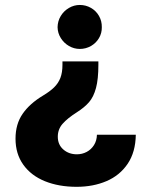

<svg xmlns="http://www.w3.org/2000/svg" viewBox="-20 -551 598 767"><path d="M287.1 -102.5Q249.5 -78.6 230.2 -56.6Q210.9 -34.7 210.9 -4.9Q210.9 26.9 232.9 46.1Q254.9 65.4 287.1 65.4Q308.1 65.4 326.2 55.9Q344.2 46.4 355.5 28.6Q366.7 10.7 367.2 -12.7H522.5Q521.5 56.6 490 103.3Q458.5 149.9 405.3 172.6Q352.1 195.3 286.1 195.3Q214.8 195.3 159.4 172.9Q104 150.4 73 106.9Q42 63.5 42 2.9Q42 -55.2 70.3 -96.2Q98.6 -137.2 151.4 -168.9Q179.2 -185.5 196 -201.9Q212.9 -218.3 221.2 -239.7Q229.5 -261.2 229.5 -292V-305.7H373V-292Q373 -234.9 363.5 -199.5Q354 -164.1 335.9 -143.1Q317.9 -122.1 287.1 -102.5ZM386.7 -442.4Q387.2 -418.9 375.5 -398.9Q363.8 -378.9 343.3 -367.2Q322.8 -355.5 298.8 -355.5Q275.9 -355.5 255.6 -367.2Q235.4 -378.9 222.9 -398.9Q210.4 -418.9 210 -442.4Q210.4 -466.8 222.7 -487.1Q234.9 -507.3 255.4 -519.3Q275.9 -531.2 298.8 -531.2Q322.8 -531.2 343.3 -519.5Q363.8 -507.8 375.5 -487.3Q387.2 -466.8 386.7 -442.4Z"/></svg>

Font: WEMIX Pretendard ExtraBold
Style: Regular
Weight: 800
Designer: Base glyphs from Inter by Rasmus Andersson; Hangeul glyphs from Noto Sans CJK(Source Han Sans) by Jang Soo-young and Kan
Foundry: Kil Hyung-jin
Version: Version 1.000